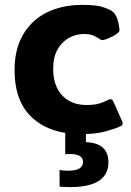

<svg xmlns="http://www.w3.org/2000/svg" viewBox="-20 -532 530 779"><path d="M314.9 -512.2Q373 -512.2 399.4 -502.7Q425.8 -493.2 432.6 -487.8Q443.4 -481 449.2 -470.2Q452.6 -464.8 457 -451.7Q461.4 -438.5 463.4 -422.9Q465.8 -410.6 463.9 -405.5Q461.9 -400.4 451.7 -393.1Q439.9 -385.3 426 -379.2Q412.1 -373 403.3 -370.6Q396 -368.7 392.1 -369.6Q388.2 -370.6 381.3 -375.5Q373.5 -380.9 359.4 -387.5Q345.2 -394 320.3 -394Q288.6 -394 260 -378.4Q231.4 -362.8 213.6 -331.5Q195.8 -300.3 195.8 -253.4Q195.8 -183.1 232.7 -144.5Q269.5 -106 331.5 -106Q363.3 -106 384.3 -112.5Q405.3 -119.1 417.5 -126Q427.2 -131.3 432.4 -128.7Q437.5 -126 440.4 -119.1L476.1 -38.6Q481.4 -25.9 470.2 -20.5Q452.1 -11.2 410.6 0.5Q369.1 12.2 308.1 12.2Q185.5 12.2 112.3 -53Q39.1 -118.2 39.1 -248Q39.1 -331.1 72.8 -390.1Q106.4 -449.2 168.5 -480.7Q230.5 -512.2 314.9 -512.2ZM264.6 227.1Q253.4 227.1 242.7 226.6Q231.9 226.1 221.7 225.1V157.7Q238.8 160.6 256.8 160.6Q316.9 160.6 316.9 125Q316.9 92.8 262.7 92.8Q259.3 92.8 254.9 93Q250.5 93.3 244.6 93.8V0H328.6V44.9Q419.9 48.3 419.9 126Q419.9 227.1 264.6 227.1Z"/></svg>

Font: ADLaM Display
Style: Regular
Weight: 400
Designer: Mark Jamra, Neil Patel, Concept: Andrew Footit
Foundry: Microsoft
Version: Version 2.000; ttfautohint (v1.8.4.7-5d5b);gftools[0.9.28]